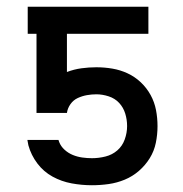

<svg xmlns="http://www.w3.org/2000/svg" viewBox="-20 -540 540 568"><path d="M252 8Q222 8 192 2.5Q162 -3 135.5 -17.5Q109 -32 90.5 -56.5Q72 -81 64 -110L61 -126H153L155 -120Q160 -107 171 -97Q182 -87 195.5 -81.5Q209 -76 223.5 -74Q238 -72 252 -72Q272 -72 292 -77Q312 -82 327 -95Q342 -108 349 -127.5Q356 -147 356 -167Q356 -186 350.5 -204Q345 -222 332.5 -235.5Q320 -249 301.5 -255Q283 -261 265 -261Q251 -261 237 -258.5Q223 -256 210 -250Q197 -244 188.5 -232Q180 -220 178 -206H88V-440H62V-520H419V-440H178V-327Q199 -335 221 -338Q243 -341 265 -341Q289 -341 312.5 -337Q336 -333 357.5 -323Q379 -313 396.5 -296.5Q414 -280 425.5 -259Q437 -238 441.5 -214.5Q446 -191 446 -167Q446 -142 441 -117.5Q436 -93 423 -72Q410 -51 391 -34.5Q372 -18 349 -8.5Q326 1 301.5 4.5Q277 8 252 8Z"/></svg>

Font: Iosevka Term Medium
Style: Regular
Weight: 500
Monospace: yes
Designer: Belleve Invis
Foundry: Belleve Invis
Version: Version 26.3.1